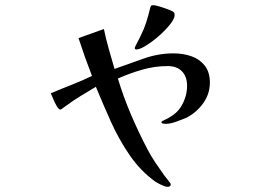

<svg xmlns="http://www.w3.org/2000/svg" viewBox="-20 -626 1040 741"><path d="M790 -307Q790 -348 770 -373Q750 -398 718.5 -409Q687 -420 650 -420Q591 -420 534.5 -400Q478 -380 422 -360Q411 -398 400 -436.5Q389 -475 381 -514L283 -479Q295 -442 308 -405.5Q321 -369 335 -333Q296 -314 256 -298.5Q216 -283 176 -266Q179 -260 185 -245Q191 -230 199 -216.5Q207 -203 213 -203Q215 -203 223 -209Q231 -215 234 -217Q261 -237 291 -255.5Q321 -274 350 -291Q376 -228 407 -158.5Q438 -89 480.5 -27Q523 35 581 76Q589 81 603.5 88Q618 95 627 95Q639 95 639 85Q639 83 633.5 76Q628 69 622 61Q616 53 614 51Q596 26 579 0.5Q562 -25 548 -52Q514 -117 485 -185Q456 -253 435 -323Q480 -343 528.5 -357Q577 -371 627 -371Q663 -371 682.5 -350.5Q702 -330 702 -295Q702 -253 679 -215Q668 -197 650.5 -184Q633 -171 613 -162Q611 -161 607 -159Q603 -157 603 -154Q603 -150 610.5 -149Q618 -148 619 -148Q637 -148 660.5 -156.5Q684 -165 700 -172Q739 -192 764.5 -228Q790 -264 790 -307ZM654 -568Q654 -570 653.5 -573Q653 -576 651 -578Q649 -582 632 -588.5Q615 -595 597 -600.5Q579 -606 573 -606Q565 -606 563 -603.5Q561 -601 559 -593Q553 -567 544.5 -540.5Q536 -514 524 -490Q523 -488 517 -476Q511 -464 505.5 -453.5Q500 -443 500 -442Q500 -435 506 -435Q519 -435 543.5 -450Q568 -465 593.5 -487.5Q619 -510 636.5 -532Q654 -554 654 -568Z"/></svg>

Font: UoqMunThenKhung
Style: Regular
Weight: 400
Designer: Font-Kai, 金井和夫, 宇文滿月
Foundry: Kazuo Kanai, Moonlit Owen
Version: Version 1.197